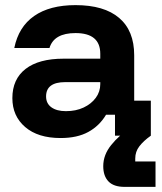

<svg xmlns="http://www.w3.org/2000/svg" viewBox="-20 -530 632 750"><path d="M216.7 9.2Q128.3 9.2 78.3 -33.8Q28.3 -76.7 28.3 -146.7Q28.3 -220.8 80 -260.8Q131.7 -300.8 228.3 -300.8H371.7V-320Q371.7 -400.8 275 -400.8Q190.8 -400.8 173.3 -342.5H35.8Q52.5 -425 113.3 -467.5Q174.2 -510 275 -510Q386.7 -510 445.4 -460Q504.2 -410 504.2 -314.2V-136.7H569.2V0H429.2V-81.7H394.2Q368.3 -38.3 325 -14.6Q281.7 9.2 216.7 9.2ZM237.5 -95.8Q276.7 -95.8 306.7 -110Q336.7 -124.2 354.2 -147.9Q371.7 -171.7 371.7 -201.7V-209.2H235Q160 -209.2 160 -153.3Q160 -125.8 180.8 -110.8Q201.7 -95.8 237.5 -95.8ZM466.7 200Q424.2 200 403.8 178.8Q383.3 157.5 383.3 119.2Q383.3 75 414.2 36.7Q445 -1.7 485.8 -26.7L569.2 0Q540 20.8 524.2 41.7Q508.3 62.5 508.3 89.2V100.8H587.5V200Z"/></svg>

Font: Funnel Display
Style: Bold
Weight: 700
Designer: NORD ID, Kristian Moeller
Foundry: Dicotype
Version: Version 1.000